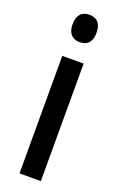

<svg xmlns="http://www.w3.org/2000/svg" viewBox="-147 -788 516 829"><g transform="rotate(20 111.5 -373.5)"><path d="M112 -747C76 -747 57 -725 57 -683C57 -643 77 -621 112 -621C148 -621 167 -643 167 -683C167 -724 149 -747 112 -747ZM160 -540H62V0H160Z"/></g></svg>

Font: Noto Sans Bengali ExtraCondensed Medium
Style: Regular
Weight: 500
Width: 2
Designer: Joana Ranito - Universal Thirst; Jelle Bosma - Monotype Design Team
Foundry: Universal Thirst ehf.
Version: Version 3.000